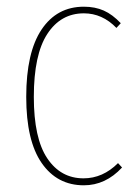

<svg xmlns="http://www.w3.org/2000/svg" viewBox="-20 -549 415 579"><path d="M232.9 -528.8Q266.6 -528.8 293 -517.1Q319.3 -505.4 344.2 -479L331.1 -464.8Q288.6 -508.8 232.9 -508.8Q163.1 -508.8 122.6 -446.5Q82 -384.3 82 -256.8Q82 -131.8 122.6 -71.5Q163.1 -11.2 231.9 -11.2Q290 -11.2 335.9 -57.1L348.1 -43.9Q298.3 9.8 232.9 9.8Q152.3 9.8 105.7 -57.4Q59.1 -124.5 59.1 -256.8Q59.1 -390.6 105.2 -459.7Q151.4 -528.8 232.9 -528.8Z"/></svg>

Font: Fira Sans Compressed Thin
Style: Regular
Weight: 100
Width: 1
Designer: Carrois Corporate & Edenspiekermann AG
Foundry: Carrois Corporate GbR & Edenspiekermann AG
Version: Version 4.203;PS 004.203;hotconv 1.0.88;makeotf.lib2.5.64775